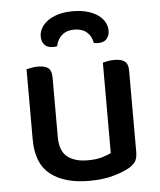

<svg xmlns="http://www.w3.org/2000/svg" viewBox="-51 -734 661 792"><g transform="rotate(-5 279.5 -337.5)"><path d="M69 -467Q76 -469 89 -471.5Q102 -474 117 -474Q146 -474 159.5 -463Q173 -452 173 -425V-178Q173 -120 203.5 -95.5Q234 -71 288 -71Q323 -71 347 -78Q371 -85 385 -93V-467Q393 -469 405.5 -471.5Q418 -474 433 -474Q462 -474 476 -463Q490 -452 490 -425V-88Q490 -66 483 -52Q476 -38 455 -25Q429 -10 386.5 2Q344 14 287 14Q184 14 126.5 -31.5Q69 -77 69 -176ZM279 -613Q248 -613 228.5 -596.5Q209 -580 203 -551Q199 -550 195 -549.5Q191 -549 186 -549Q163 -549 151 -562Q139 -575 139 -597Q139 -614 148 -630.5Q157 -647 174.5 -660Q192 -673 218 -681Q244 -689 279 -689Q315 -689 341.5 -681Q368 -673 385.5 -660Q403 -647 411.5 -630.5Q420 -614 420 -597Q420 -575 408 -562Q396 -549 373 -549Q365 -549 355 -551Q350 -580 330.5 -596.5Q311 -613 279 -613Z"/></g></svg>

Font: Baloo Bhai 2 Medium
Style: Regular
Weight: 500
Designer: Supriya Tembe, Noopur Datye and Ek Type
Foundry: Ek Type
Version: Version 1.640;PS 1.000;hotconv 16.6.51;makeotf.lib2.5.65220;